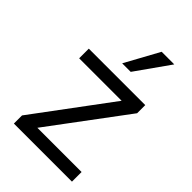

<svg xmlns="http://www.w3.org/2000/svg" viewBox="-233 -883 977 977"><g transform="rotate(45 255.5 -395.0)"><path d="M59.6 0V-58.6L365.2 -469.7H59.6V-539.1H465.8V-480.5L159.2 -69.3H477.5V0ZM232.4 -606.4 333 -790H423.8L293.9 -606.4Z"/></g></svg>

Font: Min Sans
Style: Regular
Weight: 400
Designer: Jinseong-Kim, NotoSansCJK, Nunito
Foundry: Jinseong-Kim
Version: Version 1.400;Glyphs 3.1.2 (3151)